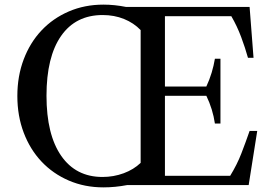

<svg xmlns="http://www.w3.org/2000/svg" viewBox="-20 -800 1186 830"><path d="M693 -730H980C996.7 -701.3 1010.8 -671.3 1022.5 -640C1034.2 -608.7 1044 -578.7 1052 -550H1076L1059 -770H525C508.3 -773.3 491.8 -775.8 475.5 -777.5C459.2 -779.2 443 -780 427 -780C373 -780 323.2 -770.2 277.5 -750.5C231.8 -730.8 192.5 -703.5 159.5 -668.5C126.5 -633.5 100.8 -591.8 82.5 -543.5C64.2 -495.2 55 -442.3 55 -385C55 -327.7 64.2 -274.8 82.5 -226.5C100.8 -178.2 126.5 -136.5 159.5 -101.5C192.5 -66.5 231.8 -39.2 277.5 -19.5C323.2 0.2 373 10 427 10C443.7 10 460.7 9.2 478 7.5C495.3 5.8 512.7 3.3 530 0H1055L1092 -234H1059C1047.7 -201.3 1035.8 -169 1023.5 -137C1011.2 -105 995 -72.7 975 -40H693V-386H872C890.7 -347.3 903 -307.3 909 -266H933V-546H909C905.7 -526 901 -506 895 -486C889 -466 881.3 -446 872 -426H693ZM423 -35C346.3 -35 286.8 -65.5 244.5 -126.5C202.2 -187.5 181 -274 181 -386C181 -498 202 -584.2 244 -644.5C286 -704.8 346 -735 424 -735C457.3 -735 488 -729.3 516 -718C544 -706.7 568 -690.7 588 -670V-96C568 -76.7 543.5 -61.7 514.5 -51C485.5 -40.3 455 -35 423 -35Z"/></svg>

Font: Libre Caslon Text
Style: Regular
Weight: 400
Designer: Pablo Impallari, Rodrigo Fuenzalida
Foundry: Pablo Impallari, Rodrigo Fuenzalida
Version: Version 1.000; ttfautohint (v0.93) -l 8 -r 50 -G 200 -x 14 -